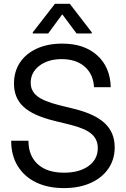

<svg xmlns="http://www.w3.org/2000/svg" viewBox="-20 -966 654 998"><path d="M312.5 11.7Q228.5 11.7 167 -18.3Q105.5 -48.3 71.8 -103.5Q38.1 -158.7 38.1 -234.4H127.9Q127.9 -156.2 176.5 -112.3Q225.1 -68.4 312.5 -68.4Q392.1 -68.4 440.2 -103Q488.3 -137.7 488.3 -196.3Q488.3 -241.7 455.6 -270Q422.9 -298.3 344.2 -317.9L262.7 -337.9Q151.4 -365.2 102.1 -411.1Q52.7 -457 52.7 -531.2Q52.7 -594.2 83.7 -640.9Q114.7 -687.5 171.4 -713.4Q228 -739.3 303.7 -739.3Q417.5 -739.3 485.1 -678.5Q552.7 -617.7 555.7 -512.7H468.8Q464.8 -581.1 419.9 -619.9Q375 -658.7 300.8 -658.7Q230 -658.7 184.8 -624.3Q139.6 -589.8 139.6 -535.6Q139.6 -493.2 173.1 -466.6Q206.5 -439.9 285.6 -419.9L368.2 -399.4Q474.6 -373 525.4 -324.7Q576.2 -276.4 576.2 -200.2Q576.2 -137.2 543.2 -89.4Q510.3 -41.5 450.9 -14.9Q391.6 11.7 312.5 11.7ZM377.9 -792 303.7 -891.6 230.5 -792H150.4V-797.9L265.6 -946.3H342.8L457 -797.9V-792Z"/></svg>

Font: Inter Display
Style: Regular
Weight: 400
Designer: Rasmus Andersson
Foundry: rsms
Version: Version 4.000;git-37864ae